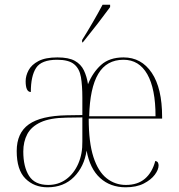

<svg xmlns="http://www.w3.org/2000/svg" viewBox="-20 -786 759 816"><path d="M182 10Q125 10 88 -27Q51 -64 51 -144Q51 -221 102.5 -257.5Q154 -294 264 -296L330 -297V-371Q330 -422 324 -458Q318 -494 295 -513Q272 -532 223 -532Q156 -532 133.5 -497.5Q111 -463 111 -395Q89 -395 89 -441Q89 -464 101.5 -487.5Q114 -511 143.5 -526.5Q173 -542 224 -542Q272 -542 298 -527.5Q324 -513 336.5 -487Q349 -461 354 -428Q374 -478 409.5 -510Q445 -542 505 -542Q581 -542 625 -476.5Q669 -411 669 -289V-282H357Q357 -181 377 -119Q397 -57 433 -28.5Q469 0 515 0Q565 0 596 -26.5Q627 -53 640 -102Q649 -100 651.5 -94.5Q654 -89 654 -83Q654 -65 638 -43.5Q622 -22 591 -6Q560 10 514 10Q449 10 405.5 -29.5Q362 -69 348 -146Q338 -78 294.5 -34Q251 10 182 10ZM641 -292Q641 -409 606 -470.5Q571 -532 505 -532Q433 -532 397.5 -472Q362 -412 359 -292ZM185 0Q228 0 261 -24Q294 -48 312.5 -90Q331 -132 330 -185V-287L262 -286Q193 -285 153 -266.5Q113 -248 96 -216Q79 -184 79 -142Q79 -77 103.5 -38.5Q128 0 185 0ZM329 -616Q351 -651 374.5 -691.5Q398 -732 416 -766H448V-756Q435 -739 415 -712Q395 -685 372.5 -657Q350 -629 332 -606H329Z"/></svg>

Font: Noto Serif Display SemiCondensed Thin
Style: Regular
Weight: 100
Width: 4
Designer: Monotype Design Team
Foundry: Monotype Imaging Inc.
Version: Version 2.009